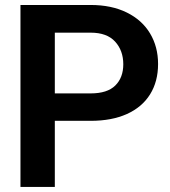

<svg xmlns="http://www.w3.org/2000/svg" viewBox="-20 -740 674 760"><path d="M197 0H61V-720.3H339Q421.3 -720.3 481.8 -690.5Q542.3 -660.7 574 -607.7Q605.7 -554.7 605.7 -486.7Q605.7 -417.3 574 -366.5Q542.3 -315.7 482.3 -288.7Q422.3 -261.7 339 -261.7H197ZM197 -370.3H339Q404.7 -370.3 436.3 -401.5Q468 -432.7 468 -485.7Q468 -539.7 435.7 -575.2Q403.3 -610.7 339 -610.7H197Z"/></svg>

Font: FreesentationVF
Style: Regular
Weight: 400
Designer: glyphs from Roboto by Christian Robertson / Hangul glyphs from Noto Sans CJK(Source Han Sans) by Jang Soo-young and Kang
Foundry: PT&
Version: Version 2.001;Glyphs 3.3.1 (3343)